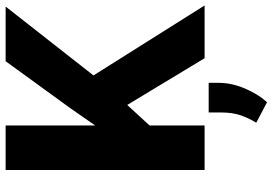

<svg xmlns="http://www.w3.org/2000/svg" viewBox="-164 -587 974 686"><g transform="rotate(-90 323.0 -244.0)"><path d="M458 0 291 -276.4 217.8 -196.8V0H58.6V-710.9H217.8V-391.1L280.3 -481L447.3 -710.9H642.6L396.5 -397L646.5 0ZM370.1 14.6V49.3Q370.1 96.7 349.6 144.5Q329.1 192.4 300.8 223.1L227.5 184.6Q243.7 158.2 253.9 129.2Q264.2 100.1 264.2 57.1V14.6Z"/></g></svg>

Font: Vazirmatn UI ExtraBold
Style: Regular
Weight: 800
Designer: Saber Rastikerdar
Foundry: Saber Rastikerdar
Version: Version 33.003